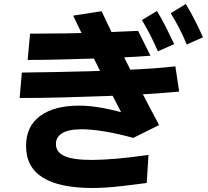

<svg xmlns="http://www.w3.org/2000/svg" viewBox="-20 -874 1040 958"><path d="M731 -596Q668 -591 592.5 -587.5Q517 -584 436.5 -581.5Q356 -579 274.5 -577Q193 -575 118 -575L130 -706Q213 -706 308 -707.5Q403 -709 497 -712.5Q591 -716 669 -720ZM78 -385 89 -512Q169 -513 255 -514.5Q341 -516 426.5 -518.5Q512 -521 592 -524.5Q672 -528 739 -532.5Q806 -537 855 -543L874 -417Q810 -411 717.5 -405Q625 -399 517 -395Q409 -391 296.5 -388Q184 -385 78 -385ZM442 64Q277 64 193.5 12Q110 -40 110 -146Q110 -244 180.5 -295.5Q251 -347 375 -347Q432 -347 501.5 -333.5Q571 -320 653 -294L617 -251Q577 -327 543.5 -393Q510 -459 478.5 -521.5Q447 -584 415 -650.5Q383 -717 345 -796L487 -818Q506 -776 535 -717.5Q564 -659 596.5 -593.5Q629 -528 662 -463.5Q695 -399 724.5 -343Q754 -287 774 -250L645 -186Q565 -208 499.5 -218.5Q434 -229 387 -229Q352 -229 327.5 -223.5Q303 -218 288 -208Q273 -198 266 -185Q259 -172 259 -156Q259 -115 301.5 -95.5Q344 -76 438 -76Q487 -76 559 -82Q631 -88 721 -101L712 39Q645 48 596.5 53.5Q548 59 511.5 61.5Q475 64 442 64ZM912 -652Q891 -702 871.5 -738.5Q852 -775 832 -808L907 -854Q932 -813 953.5 -770.5Q975 -728 993 -688ZM768 -618Q746 -668 727 -704.5Q708 -741 688 -774L763 -819Q788 -779 809 -736.5Q830 -694 849 -654Z"/></svg>

Font: Murecho Thin
Style: Bold
Weight: 700
Version: Version 1.010